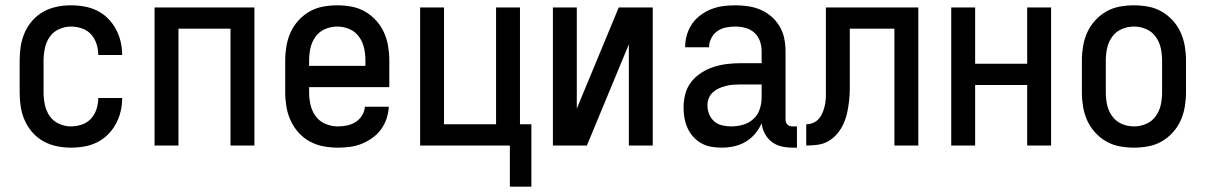

<svg xmlns="http://www.w3.org/2000/svg" viewBox="-20 -548 4540 723"><path d="M247 8Q220 8 193.5 2.5Q167 -3 143.5 -16Q120 -29 102 -49.5Q84 -70 73 -95Q62 -120 58 -146.5Q54 -173 54 -200V-320Q54 -347 58 -373.5Q62 -400 73 -425Q84 -450 102 -470.5Q120 -491 143.5 -504Q167 -517 193.5 -522.5Q220 -528 247 -528Q273 -528 298 -523.5Q323 -519 345.5 -508Q368 -497 386 -479Q404 -461 416 -439Q428 -417 434 -392.5Q440 -368 440 -342V-341H350V-342Q350 -362 343.5 -382.5Q337 -403 323 -418.5Q309 -434 288.5 -441Q268 -448 247 -448Q224 -448 202 -438Q180 -428 167 -409Q154 -390 149 -366.5Q144 -343 144 -320V-200Q144 -177 149 -153.5Q154 -130 167 -111Q180 -92 202 -82Q224 -72 247 -72Q268 -72 288.5 -79Q309 -86 323 -101.5Q337 -117 343.5 -137.5Q350 -158 350 -178V-179H440V-178Q440 -152 434 -127.5Q428 -103 416 -81Q404 -59 386 -41Q368 -23 345.5 -12Q323 -1 298 3.5Q273 8 247 8Z M562 0V-520H938V0H848V-440H652V0Z M1252 8Q1225 8 1198 3Q1171 -2 1147 -15Q1123 -28 1104.5 -48.5Q1086 -69 1074.5 -94Q1063 -119 1058.5 -146Q1054 -173 1054 -200V-320Q1054 -347 1058.5 -374Q1063 -401 1074 -425.5Q1085 -450 1103.5 -470.5Q1122 -491 1145.5 -504.5Q1169 -518 1196 -523Q1223 -528 1250 -528Q1277 -528 1304 -523Q1331 -518 1354.5 -504.5Q1378 -491 1396.5 -470.5Q1415 -450 1426 -425.5Q1437 -401 1441.5 -374Q1446 -347 1446 -320V-220H1144V-200Q1144 -176 1149.5 -152.5Q1155 -129 1169 -110Q1183 -91 1205.5 -81.5Q1228 -72 1252 -72Q1269 -72 1286.5 -75.5Q1304 -79 1319 -88.5Q1334 -98 1343.5 -113.5Q1353 -129 1354 -146H1444Q1443 -123 1435.5 -101Q1428 -79 1414.5 -60.5Q1401 -42 1382 -28.5Q1363 -15 1342 -6.5Q1321 2 1298 5Q1275 8 1252 8ZM1356 -300V-320Q1356 -344 1351 -367Q1346 -390 1332 -409.5Q1318 -429 1296 -438.5Q1274 -448 1250 -448Q1226 -448 1204 -438.5Q1182 -429 1168 -409.5Q1154 -390 1149 -367Q1144 -344 1144 -320V-300Z M1900 155V0H1562V-520H1652V-80H1848V-520H1938V-80H1981V155Z M2062 0V-520H2152V-139L2310 -520H2438V0H2348V-381L2190 0Z M2697 8Q2677 8 2657.5 4.5Q2638 1 2621 -8.5Q2604 -18 2590.5 -33Q2577 -48 2569 -66Q2561 -84 2557.5 -103.5Q2554 -123 2554 -142Q2554 -168 2560.5 -193.5Q2567 -219 2583 -239.5Q2599 -260 2621 -274Q2643 -288 2667.5 -296Q2692 -304 2717.5 -307Q2743 -310 2769 -310H2848V-355Q2848 -375 2841.5 -393.5Q2835 -412 2820.5 -425Q2806 -438 2787 -443Q2768 -448 2749 -448Q2731 -448 2713.5 -444.5Q2696 -441 2681.5 -431Q2667 -421 2658.5 -404.5Q2650 -388 2650 -370H2560V-371Q2560 -394 2566.5 -416.5Q2573 -439 2586 -458Q2599 -477 2618 -491Q2637 -505 2658.5 -513.5Q2680 -522 2702.5 -525Q2725 -528 2749 -528Q2773 -528 2797 -524.5Q2821 -521 2843.5 -511.5Q2866 -502 2884.5 -486Q2903 -470 2915.5 -449Q2928 -428 2933 -404Q2938 -380 2938 -355V-99Q2938 -93 2939.5 -88Q2941 -83 2945 -79Q2949 -75 2954 -73.5Q2959 -72 2965 -72H2981V8H2965Q2944 8 2923.5 3.5Q2903 -1 2886.5 -13.5Q2870 -26 2860 -45Q2850 -64 2848 -84Q2839 -63 2823.5 -44.5Q2808 -26 2787.5 -14Q2767 -2 2744 3Q2721 8 2697 8ZM2733 -72Q2755 -72 2777 -78Q2799 -84 2816 -99Q2833 -114 2840.5 -136Q2848 -158 2848 -180V-230H2769Q2755 -230 2741 -229Q2727 -228 2713.5 -224.5Q2700 -221 2687.5 -215.5Q2675 -210 2664.5 -200.5Q2654 -191 2649 -178Q2644 -165 2644 -151Q2644 -134 2650.5 -118Q2657 -102 2669.5 -91Q2682 -80 2699 -76Q2716 -72 2733 -72Z M3016 0V-80Q3030 -80 3043.5 -86Q3057 -92 3066 -104Q3075 -116 3080 -130Q3085 -144 3087.5 -158.5Q3090 -173 3090 -187.5Q3090 -202 3090 -217V-520H3438V0H3348V-440H3180V-257Q3180 -235 3180 -213Q3180 -191 3177.5 -169Q3175 -147 3170.5 -125.5Q3166 -104 3157 -83.5Q3148 -63 3134 -46Q3120 -29 3101 -17.5Q3082 -6 3060 -3Q3038 0 3016 0Z M3562 0V-520H3652V-308H3848V-520H3938V0H3848V-228H3652V0Z M4250 8Q4223 8 4196 3Q4169 -2 4145.5 -15.5Q4122 -29 4103.5 -49.5Q4085 -70 4074 -94.5Q4063 -119 4058.5 -146Q4054 -173 4054 -200V-320Q4054 -347 4058.5 -374Q4063 -401 4074 -425.5Q4085 -450 4103.5 -470.5Q4122 -491 4145.5 -504.5Q4169 -518 4196 -523Q4223 -528 4250 -528Q4277 -528 4304 -523Q4331 -518 4354.5 -504.5Q4378 -491 4396.5 -470.5Q4415 -450 4426 -425.5Q4437 -401 4441.5 -374Q4446 -347 4446 -320V-200Q4446 -173 4441.5 -146Q4437 -119 4426 -94.5Q4415 -70 4396.5 -49.5Q4378 -29 4354.5 -15.5Q4331 -2 4304 3Q4277 8 4250 8ZM4250 -72Q4274 -72 4296 -81.5Q4318 -91 4332 -110.5Q4346 -130 4351 -153Q4356 -176 4356 -200V-320Q4356 -344 4351 -367Q4346 -390 4332 -409.5Q4318 -429 4296 -438.5Q4274 -448 4250 -448Q4226 -448 4204 -438.5Q4182 -429 4168 -409.5Q4154 -390 4149 -367Q4144 -344 4144 -320V-200Q4144 -176 4149 -153Q4154 -130 4168 -110.5Q4182 -91 4204 -81.5Q4226 -72 4250 -72Z"/></svg>

Font: Iosevka SS18 Medium
Style: Regular
Weight: 500
Monospace: yes
Designer: Belleve Invis
Foundry: Belleve Invis
Version: Version 25.1.1; ttfautohint (v1.8.4)